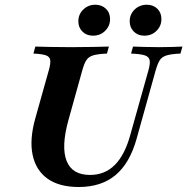

<svg xmlns="http://www.w3.org/2000/svg" viewBox="-20 -764 776 796"><path d="M306.5 11.3Q225.8 11.3 177.4 -23Q129 -57.3 115.3 -121.4Q101.6 -185.5 126.6 -274.2L182.3 -472.6Q190.3 -500.8 188.3 -514.9Q186.3 -529 170.2 -534.7Q154 -540.3 118.5 -541.9L126.6 -571Q147.6 -570.2 185.5 -569.4Q223.4 -568.5 274.2 -568.5Q325 -568.5 364.5 -569.4Q404 -570.2 431.5 -571L423.4 -541.9Q386.3 -540.3 366.9 -534.7Q347.6 -529 338.3 -514.9Q329 -500.8 321 -471.8L263.7 -266.1Q233.1 -155.6 256 -97.2Q279 -38.7 353.2 -38.7Q414.5 -38.7 456 -80.2Q497.6 -121.8 520.2 -204.8L595.2 -471.8Q603.2 -500 600.4 -514.5Q597.6 -529 579.8 -534.7Q562.1 -540.3 523.4 -541.9L531.5 -571Q552.4 -570.2 579 -569.4Q605.6 -568.5 641.1 -568.5Q672.6 -568.5 697.2 -569.4Q721.8 -570.2 736.3 -571L728.2 -541.9Q690.3 -540.3 670.6 -534.3Q650.8 -528.2 641.9 -513.7Q633.1 -499.2 625 -471L546.8 -190.3Q518.5 -87.9 459.3 -38.3Q400 11.3 306.5 11.3ZM365.3 -616.1Q338.7 -616.1 321.8 -633.1Q304.8 -650 304.8 -675.8Q304.8 -704.8 325.4 -724.6Q346 -744.4 375 -744.4Q401.6 -744.4 419 -727.8Q436.3 -711.3 436.3 -684.7Q436.3 -656.5 416.1 -636.3Q396 -616.1 365.3 -616.1ZM578.2 -616.1Q551.6 -616.1 534.7 -633.1Q517.7 -650 517.7 -675.8Q517.7 -704.8 538.3 -724.6Q558.9 -744.4 588.7 -744.4Q615.3 -744.4 632.3 -727.8Q649.2 -711.3 649.2 -684.7Q649.2 -656.5 629 -636.3Q608.9 -616.1 578.2 -616.1Z"/></svg>

Font: Playfair 5pt SemiExpanded Light ExtraBold
Style: Italic
Weight: 800
Italic angle: -15.6°
Version: Version 2.001;gftools[0.9.30]